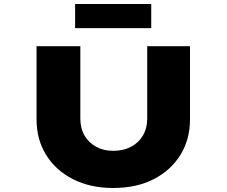

<svg xmlns="http://www.w3.org/2000/svg" viewBox="-20 -930 1128 956"><path d="M544 6Q429 6 343 -38Q257 -82 209.5 -159Q162 -236 162 -335V-700H380V-339Q380 -291 401 -255Q422 -219 459 -199Q496 -179 544 -179Q594 -179 632 -199Q670 -219 691.5 -255Q713 -291 713 -339V-700H926V-335Q926 -236 878.5 -159Q831 -82 745.5 -38Q660 6 544 6ZM354 -790V-910H733V-790Z"/></svg>

Font: Lexend Zetta Black
Style: Regular
Weight: 900
Designer: Bonnie Shaver-Troup, Thomas Jockin
Foundry: Lexend
Version: Version 1.007